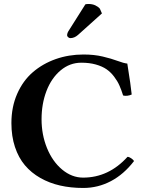

<svg xmlns="http://www.w3.org/2000/svg" viewBox="-20 -931 746 961"><path d="M397 9.8Q334.5 9.8 280.8 -2.4Q227.1 -14.6 181.9 -40.3Q136.7 -65.9 104.7 -103.8Q72.8 -141.6 54.9 -195.3Q37.1 -249 37.1 -314.9Q37.1 -395.5 65.9 -461.2Q94.7 -526.9 144.3 -569.6Q193.8 -612.3 259 -635.3Q324.2 -658.2 397.9 -658.2Q451.7 -658.2 494.6 -647.9Q537.6 -637.7 568.4 -626.2Q599.1 -614.7 617.2 -612.8Q635.3 -499.5 639.2 -458Q630.4 -453.6 617.9 -451.9Q605.5 -450.2 596.2 -453.1Q587.4 -481.4 577.6 -503.4Q567.9 -525.4 551 -547.6Q534.2 -569.8 512.9 -584.5Q491.7 -599.1 459.5 -608.2Q427.2 -617.2 387.2 -617.2Q329.1 -617.2 283.2 -578.6Q237.3 -540 212.6 -475.6Q188 -411.1 188 -334Q188 -256.8 215.3 -189.7Q242.7 -122.6 291 -82.3Q339.4 -42 396 -42Q523.9 -42 618.2 -146Q626 -146 636.5 -138.9Q647 -131.8 650.9 -125Q600.1 -58.6 535.2 -24.4Q470.2 9.8 397 9.8ZM407.2 -909.2Q413.1 -911.1 422.9 -911.1Q442.9 -911.1 457.8 -903.8Q472.7 -896.5 480 -887.2L490.2 -863.8L370.1 -755.9Q352.1 -740.2 332 -740.2Q326.2 -740.2 321 -744.9Q315.9 -749.5 315.9 -753.9Q315.9 -765.6 324.2 -777.8Z"/></svg>

Font: Common Serif
Style: Bold
Weight: 700
Designer: Philipp H. Poll, Khaled Hosny
Foundry: Stefan Peev, Context Ltd.
Version: Version 1.026